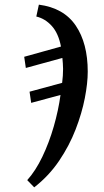

<svg xmlns="http://www.w3.org/2000/svg" viewBox="-20 -565 446 825"><path d="M97 209Q133 169 162 108.5Q191 48 211 -21.5Q231 -91 240 -157L114 -123L107 -171L247 -209Q249 -225 250 -239.5Q251 -254 251 -269Q251 -281 250 -293Q249 -305 248 -316L91 -273L84 -321L242 -365Q231 -422 202.5 -453.5Q174 -485 136 -494L147 -545Q254 -531 305.5 -455Q357 -379 357 -257Q357 -208 344.5 -143.5Q332 -79 305 -9Q278 61 234 126Q190 191 127 240Z"/></svg>

Font: Noto Serif SemiCondensed Medium
Style: Italic
Weight: 500
Width: 4
Italic angle: -12°
Designer: Monotype Design Team
Foundry: Monotype Imaging Inc.
Version: Version 2.013